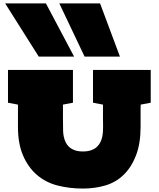

<svg xmlns="http://www.w3.org/2000/svg" viewBox="-20 -1098 934 1127"><path d="M328.1 -1078.1H567.4L684.1 -765.6H476.6ZM10.3 -1078.1H249.5L415 -765.6H207.5ZM805.7 -483.9Q805.2 -469.2 805.2 -455.3Q805.2 -441.4 805.2 -428.7V-353Q805.2 -255.4 778.3 -185.8Q751.5 -116.2 705.6 -71.8Q659.7 -27.3 597.9 -9.3Q536.1 8.8 466.8 8.8Q386.7 8.8 317.1 -9.3Q247.6 -27.3 196 -72Q144.5 -116.7 115 -186Q85.4 -255.4 85.4 -353V-483.9L26.9 -495.1V-687.5H408.2V-495.1L349.6 -483.9V-425.8Q349.6 -414.1 349.6 -402.1Q349.6 -390.1 349.9 -379.9Q350.1 -369.6 350.1 -362.1Q350.1 -354.5 350.1 -352.1Q350.1 -340.8 350.6 -325.9Q351.1 -311 354.5 -295.2Q357.9 -279.3 365 -263.9Q372.1 -248.5 385 -236.3Q397.9 -224.1 417.7 -216.6Q437.5 -209 466.8 -209Q496.1 -209 516.4 -216.6Q536.6 -224.1 549.6 -236.6Q562.5 -249 569.8 -264.6Q577.1 -280.3 580.3 -296.1Q583.5 -312 584.2 -326.9Q585 -341.8 585 -353Q585 -356.4 585 -364Q585 -371.6 584.7 -381.6Q584.5 -391.6 584.5 -403.1Q584.5 -414.6 584.5 -425.8V-483.9L525.9 -495.1V-687.5H864.7V-495.1Z"/></svg>

Font: Holtwood One SC
Style: Regular
Weight: 400
Version: Version 1.000